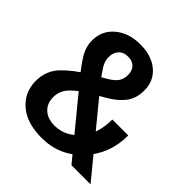

<svg xmlns="http://www.w3.org/2000/svg" viewBox="-193 -878 1038 1038"><g transform="rotate(45 326.5 -358.5)"><path d="M37.6 -185.5Q37.6 -100.6 100.6 -45.4Q163.6 9.8 278.3 9.8Q414.1 9.8 507.1 -88.9Q600.1 -187.5 600.1 -331.1H478.5Q477.5 -215.3 418 -150.9Q358.4 -86.4 280.8 -86.4Q227.5 -86.4 197 -114.7Q166.5 -143.1 166.5 -189.9Q166.5 -236.3 196.3 -270.5Q226.1 -304.7 287.6 -341.8L378.4 -394.5Q431.6 -426.3 460.7 -465.8Q489.7 -505.4 489.7 -565.4Q489.7 -636.7 437.5 -681.2Q385.3 -725.6 297.9 -725.6Q210.9 -725.6 154.5 -678.5Q98.1 -631.3 98.1 -556.2Q98.1 -507.3 125.2 -462.4Q152.3 -417.5 208.5 -350.6L496.6 0H642.6L301.8 -415Q259.8 -468.3 242.4 -496.8Q225.1 -525.4 225.1 -556.6Q225.1 -588.9 244.1 -610.4Q263.2 -631.8 297.9 -631.8Q332.5 -631.8 350.3 -612.8Q368.2 -593.8 368.2 -561Q368.2 -534.2 356 -513.2Q343.8 -492.2 307.6 -469.7L216.3 -416.5Q143.1 -373 90.3 -319.3Q37.6 -265.6 37.6 -185.5Z"/></g></svg>

Font: Roboto Flex
Style: wght 600 wdth 100 opsz 14.0 GRAD 0.00 slnt 0.00 XTRA 468 XOPQ 96 YOPQ 79 YTLC 514 YTUC 712 YTAS 750 YTDE -203.00 YTFI 738
Weight: 600
Designer: Berlow after Robertson
Foundry: Google
Version: Version 3.100